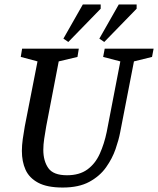

<svg xmlns="http://www.w3.org/2000/svg" viewBox="-20 -830 708 860"><path d="M261 10Q191 10 151 -11.5Q111 -33 94.5 -69.5Q78 -106 78 -154Q78 -179 82 -207.5Q86 -236 91 -264L148 -555L73 -575L79 -612H333L327 -575L243 -555L187 -264Q182 -235 178 -208.5Q174 -182 174 -159Q174 -109 196.5 -77Q219 -45 280 -45Q336 -45 371.5 -71Q407 -97 427 -141.5Q447 -186 458 -239L519 -555L442 -575L449 -612H668L661 -575L580 -555L518 -236Q512 -204 497.5 -162Q483 -120 455 -80.5Q427 -41 380 -15.5Q333 10 261 10ZM447 -642 425 -657 512 -810H592V-791ZM286 -642 264 -657 351 -810H431V-791Z"/></svg>

Font: Manuale Medium
Style: Italic
Weight: 500
Italic angle: -11°
Version: Version 1.002